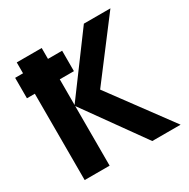

<svg xmlns="http://www.w3.org/2000/svg" viewBox="-161 -861 994 1009"><g transform="rotate(-30 336.0 -357.0)"><path d="M22 -523.9V-647.9H69.8V-713.9H221.2V-647.9H307.1V-523.9H221.2V-368.2L477.1 -713.9H638.2L377.9 -371.1L651.9 0H480L221.2 -361.8V0H69.8V-523.9Z"/></g></svg>

Font: Droid Sans Thai
Style: Bold
Weight: 700
Designer: Steve Matteson
Foundry: Ascender Corporation
Version: Version 1.00